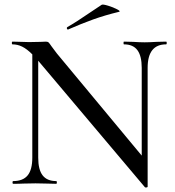

<svg xmlns="http://www.w3.org/2000/svg" viewBox="-20 -808 769 844"><path d="M710 -613Q629 -613 629 -510V13Q629 15 624 16Q619 17 617 15L148 -541V-115Q148 -62 167.5 -37Q187 -12 227 -12Q230 -12 230 -6Q230 0 227 0Q201 0 187 -1L136 -2L82 -1Q67 0 38 0Q35 0 35 -6Q35 -12 38 -12Q81 -12 101.5 -37Q122 -62 122 -115V-569Q98 -593 77.5 -603Q57 -613 35 -613Q32 -613 32 -619Q32 -625 35 -625L74 -624Q86 -623 108 -623L159 -624Q169 -625 182 -625Q190 -625 194 -621Q198 -617 206 -605L230 -573L603 -124V-510Q603 -562 584 -587.5Q565 -613 525 -613Q523 -613 523 -619Q523 -625 525 -625L565 -624Q595 -622 616 -622Q636 -622 668 -624L710 -625Q713 -625 713 -619Q713 -613 710 -613ZM279 -678Q275 -678 274 -682.5Q273 -687 276 -689Q312 -709 379 -755Q411 -777 427 -787Q432 -790 455 -783Q478 -776 495 -767Q512 -758 503 -756Q441 -741 389.5 -722.5Q338 -704 281 -679Z"/></svg>

Font: Cormorant SC Medium
Style: Regular
Weight: 500
Designer: Christian Thalmann (Catharsis Fonts)
Version: Version 3.000